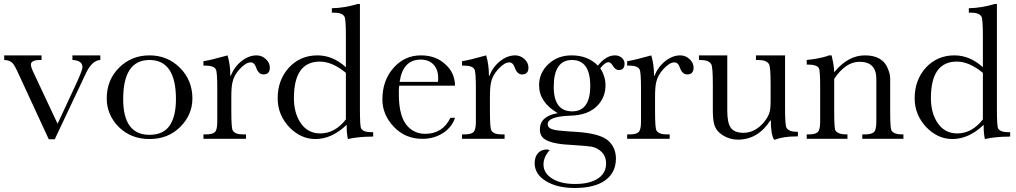

<svg xmlns="http://www.w3.org/2000/svg" viewBox="-20 -692 5064 957"><path d="M223 2 76 -316Q54 -366 42 -378Q28 -392 1 -393V-416H187V-393H180Q134 -393 134 -370Q134 -360 143 -339L267 -75L366 -288Q391 -344 391 -357Q391 -391 341 -393V-416H480V-393Q437 -391 406 -322L253 2Z M512 -201Q512 -293 573 -354Q635 -416 725 -416Q815 -416 877 -354Q939 -292 939 -201Q939 -120 878 -59Q818 1 725 1Q633 1 572 -59Q512 -120 512 -201ZM594 -198Q594 -20 725 -20Q794 -20 825.5 -66Q857 -112 857 -198Q857 -393 725 -393Q594 -393 594 -198Z M1114 -416Q1128 -372 1128 -314H1130Q1148 -359 1184 -387.5Q1220 -416 1259 -416Q1285 -416 1305 -397.5Q1325 -379 1325 -355Q1325 -321 1293 -321Q1268 -321 1256 -357Q1248 -381 1229 -381Q1205 -381 1174 -347Q1146 -316 1139 -283Q1133 -260 1133 -209V-137Q1133 -53 1140 -42Q1151 -22 1192 -22H1206V0H994V-22H1004Q1040 -22 1051.5 -34Q1063 -46 1063 -85V-250Q1063 -333 1056 -346Q1046 -365 1004 -365H994V-387Q1029 -392 1107 -414Z M1704 -514Q1704 -596 1697 -609Q1686 -629 1644 -629H1634V-651Q1695 -652 1763 -672H1774V-148Q1774 -62 1780 -52Q1790 -33 1833 -33H1840V-12L1833 -11Q1768 -11 1714 1Q1708 -27 1708 -60V-70Q1634 1 1552 1Q1480 1 1423 -57Q1364 -119 1364 -202Q1364 -293 1420 -355Q1477 -416 1562 -416Q1639 -416 1704 -357ZM1704 -329Q1636 -385 1574 -385Q1445 -385 1445 -203Q1445 -127 1480 -77Q1515 -27 1576 -27Q1650 -27 1704 -97Z M1970 -265 1969 -256Q1968 -251 1968 -243Q1968 -235 1968 -222Q1968 -107 2014 -60Q2049 -25 2099 -25Q2187 -25 2225 -105H2248Q2232 -57 2187.5 -28.5Q2143 0 2085 0Q2000 0 1943 -60Q1886 -120 1886 -196Q1886 -291 1941 -353Q1996 -416 2078 -416Q2151 -416 2198 -373Q2247 -331 2248 -265ZM2163 -284Q2164 -289 2164 -294Q2164 -299 2164 -304Q2164 -346 2140.5 -370.5Q2117 -395 2077 -395Q1988 -395 1972 -284Z M2403 -416Q2417 -372 2417 -314H2419Q2437 -359 2473 -387.5Q2509 -416 2548 -416Q2574 -416 2594 -397.5Q2614 -379 2614 -355Q2614 -321 2582 -321Q2557 -321 2545 -357Q2537 -381 2518 -381Q2494 -381 2463 -347Q2435 -316 2428 -283Q2422 -260 2422 -209V-137Q2422 -53 2429 -42Q2440 -22 2481 -22H2495V0H2283V-22H2293Q2329 -22 2340.5 -34Q2352 -46 2352 -85V-250Q2352 -333 2345 -346Q2335 -365 2293 -365H2283V-387Q2318 -392 2396 -414Z M2847 -35Q2972 -28 3014 11Q3050 46 3050 98Q3050 168 2997 206.5Q2944 245 2845 245Q2756 245 2700 210Q2645 176 2645 121Q2645 90 2661.5 71.5Q2678 53 2705 53Q2709 53 2720 56Q2689 90 2689 128Q2689 171 2732 198Q2775 225 2847 225Q2919 225 2960 198Q3001 171 3001 123Q3001 84 2974 61Q2955 45 2929 39Q2916 37 2893 35Q2870 33 2838 31Q2740 27 2702 6Q2671 -10 2671 -47Q2671 -113 2760 -128Q2667 -182 2667 -267Q2667 -329 2714 -373Q2760 -416 2829 -416Q2910 -416 2960 -365Q3001 -416 3045 -416Q3065 -416 3079 -404Q3093 -392 3093 -375Q3093 -343 3064 -343Q3048 -343 3036 -362Q3025 -382 3013 -382Q2996 -382 2972 -352Q2998 -311 2998 -267Q2998 -219 2972 -182.5Q2946 -146 2901 -129Q2867 -116 2814 -115Q2710 -110 2710 -73Q2710 -55 2732 -48Q2743 -44 2763.5 -41.5Q2784 -39 2815 -37ZM2740 -259Q2740 -137 2832 -137Q2922 -137 2922 -264Q2922 -393 2831 -393Q2740 -393 2740 -259Z M3226 -416Q3240 -372 3240 -314H3242Q3260 -359 3296 -387.5Q3332 -416 3371 -416Q3397 -416 3417 -397.5Q3437 -379 3437 -355Q3437 -321 3405 -321Q3380 -321 3368 -357Q3360 -381 3341 -381Q3317 -381 3286 -347Q3258 -316 3251 -283Q3245 -260 3245 -209V-137Q3245 -53 3252 -42Q3263 -22 3304 -22H3318V0H3106V-22H3116Q3152 -22 3163.5 -34Q3175 -46 3175 -85V-250Q3175 -333 3168 -346Q3158 -365 3116 -365H3106V-387Q3141 -392 3219 -414Z M3893 -156Q3893 -66 3900 -56Q3911 -35 3953 -35H3957V-12H3947Q3885 -12 3843 4H3838Q3822 -23 3822 -92H3820Q3758 4 3658 4Q3617 4 3583 -17.5Q3549 -39 3540 -72Q3533 -95 3533 -144V-274Q3533 -359 3525 -372Q3514 -393 3470 -393H3464V-416H3605V-140Q3605 -79 3623 -54.5Q3641 -30 3686 -30Q3743 -30 3788 -83Q3810 -110 3816 -134Q3821 -149 3821 -191V-274Q3821 -359 3813 -372Q3802 -393 3758 -393H3748V-416H3893Z M4125 -416Q4129 -399 4133 -378.5Q4137 -358 4138 -332Q4207 -416 4291 -416Q4382 -416 4407 -346Q4417 -321 4417 -301V-136Q4417 -55 4423 -42Q4435 -22 4477 -22H4483V0H4278V-22H4288Q4324 -22 4336 -33.5Q4348 -45 4348 -85V-299Q4348 -384 4264 -384Q4195 -384 4138 -299V-136Q4138 -52 4144 -42Q4157 -22 4198 -22H4204V0H4001V-22H4009Q4044 -22 4056 -33.5Q4068 -45 4068 -85V-256Q4068 -340 4062 -351Q4053 -370 4009 -370H4001V-393Q4059 -399 4102 -412L4111 -416Z M4879 -514Q4879 -596 4872 -609Q4861 -629 4819 -629H4809V-651Q4870 -652 4938 -672H4949V-148Q4949 -62 4955 -52Q4965 -33 5008 -33H5015V-12L5008 -11Q4943 -11 4889 1Q4883 -27 4883 -60V-70Q4809 1 4727 1Q4655 1 4598 -57Q4539 -119 4539 -202Q4539 -293 4595 -355Q4652 -416 4737 -416Q4814 -416 4879 -357ZM4879 -329Q4811 -385 4749 -385Q4620 -385 4620 -203Q4620 -127 4655 -77Q4690 -27 4751 -27Q4825 -27 4879 -97Z"/></svg>

Font: New Athena Unicode
Style: Regular
Weight: 400
Designer: J. Rusten 1997; rev. by R. Hancock 2001, 2002, rev. by D. Mastronarde 2002-2021
Foundry: GreekKeys New Athena Unicode
Version: Version 5.008